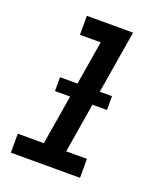

<svg xmlns="http://www.w3.org/2000/svg" viewBox="-136 -824 772 913"><g transform="rotate(20 250.0 -367.5)"><path d="M28 0V-96H160L250 -639H145V-735H379L273 -96H378V0ZM388 -347H125V-417H388Z"/></g></svg>

Font: Iosevka Curly Slab Oblique
Style: Bold
Weight: 700
Italic angle: -9°
Monospace: yes
Designer: Belleve Invis
Foundry: Belleve Invis
Version: Version 11.1.0; ttfautohint (v1.8.3)